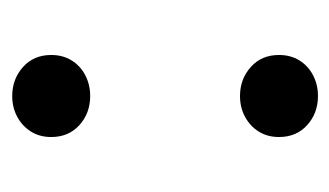

<svg xmlns="http://www.w3.org/2000/svg" viewBox="-138 -412 566 330"><g transform="rotate(90 145.0 -247.0)"><path d="M145 -376.5Q116 -376.5 95.2 -395Q74.5 -413.5 74.5 -443.5Q74.5 -463.5 83.8 -478.5Q93 -493.5 109.2 -502Q125.5 -510.5 145 -510.5Q174.5 -510.5 195 -492Q215.5 -473.5 215.5 -443.5Q215.5 -423.5 206 -408.5Q196.5 -393.5 180.5 -385Q164.5 -376.5 145 -376.5ZM145 15Q116 15 95.2 -3.5Q74.5 -22 74.5 -52Q74.5 -72 83.8 -87Q93 -102 109.2 -110.5Q125.5 -119 145 -119Q174.5 -119 195 -100.5Q215.5 -82 215.5 -52Q215.5 -32 206 -17Q196.5 -2 180.5 6.5Q164.5 15 145 15Z"/></g></svg>

Font: Geologica Cursive Light
Style: Regular
Weight: 300
Designer: Sindre Bremnes, Frode Helland
Foundry: Monokrom Skriftforlag AS
Version: Version 1.010;gftools[0.9.28]